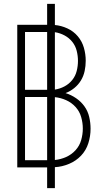

<svg xmlns="http://www.w3.org/2000/svg" viewBox="-20 -863 540 990"><path d="M223 107V0H69V-735H223V-843H263V-734Q296 -731 327.5 -716.5Q359 -702 381 -676Q403 -650 412.5 -617Q422 -584 422 -550Q422 -523 416.5 -497Q411 -471 397.5 -448.5Q384 -426 363 -409Q342 -392 318 -383Q347 -374 372.5 -356.5Q398 -339 415.5 -314.5Q433 -290 440 -260Q447 -230 447 -199Q447 -161 435.5 -124.5Q424 -88 398 -60.5Q372 -33 336 -18Q300 -3 263 -1V107ZM223 -400V-698H109V-400ZM263 -401Q289 -405 312.5 -417.5Q336 -430 352.5 -450.5Q369 -471 375.5 -497Q382 -523 382 -549Q382 -575 375.5 -601Q369 -627 352.5 -647.5Q336 -668 312.5 -680.5Q289 -693 263 -697ZM109 -37H223V-363H109ZM263 -38Q293 -41 321 -53.5Q349 -66 369.5 -88.5Q390 -111 398.5 -140.5Q407 -170 407 -200Q407 -230 398.5 -259.5Q390 -289 369.5 -311.5Q349 -334 321 -346.5Q293 -359 263 -362Z"/></svg>

Font: Iosevka Extralight
Style: Regular
Weight: 200
Monospace: yes
Designer: Belleve Invis
Foundry: Belleve Invis
Version: Version 32.0.1; ttfautohint (v1.8.4)